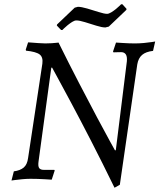

<svg xmlns="http://www.w3.org/2000/svg" viewBox="-20 -840 749 902"><path d="M524 -134 576 -552Q578 -574 571 -584.5Q564 -595 549 -595Q536 -595 524 -594.5Q512 -594 513 -594L511 -598L525 -640Q525 -640 534 -639.5Q543 -639 557.5 -638Q572 -637 587 -636.5Q602 -636 614 -636Q634 -636 656 -638Q678 -640 693.5 -642.5Q709 -645 709 -645L699 -601Q665 -597 647.5 -582Q630 -567 625 -538L543 28L518 42Q461 -75 408.5 -177Q356 -279 314.5 -356.5Q273 -434 249 -478Q225 -522 225 -522H221L161 -81Q158 -59 164 -50.5Q170 -42 186 -42Q191 -42 203 -42Q215 -42 225 -42Q235 -42 235 -42L237 -39L223 4Q223 4 213.5 3.5Q204 3 189 2Q174 1 156.5 0.5Q139 0 123 0Q105 0 84 2Q63 4 48.5 6Q34 8 34 8L45 -35Q75 -39 91.5 -53Q108 -67 112 -98L179 -541Q183 -571 166.5 -584Q150 -597 102 -602Q102 -604 101.5 -605Q101 -606 101 -607L112 -641Q112 -641 127 -640Q142 -639 161 -637.5Q180 -636 193 -636Q209 -636 223 -637Q237 -638 246 -639Q255 -640 255 -640Q304 -541 351 -450.5Q398 -360 436 -288.5Q474 -217 497 -175.5Q520 -134 520 -134ZM267 -699 247 -720 248 -725 331 -804 346 -808Q362 -808 389.5 -800Q417 -792 443.5 -783.5Q470 -775 483 -775Q491 -775 502.5 -782Q514 -789 524.5 -797.5Q535 -806 542 -813Q549 -820 549 -820H555L574 -799V-794L491 -715L475 -711Q459 -711 432 -719.5Q405 -728 379 -736Q353 -744 339 -744Q330 -744 319 -737Q308 -730 297.5 -721.5Q287 -713 280 -706Q273 -699 273 -699Z"/></svg>

Font: Alegreya
Style: Italic
Weight: 400
Italic angle: -7°
Designer: Juan Pablo del Peral
Foundry: Huerta Tipografica
Version: Version 2.009